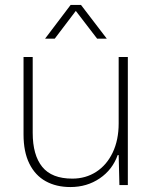

<svg xmlns="http://www.w3.org/2000/svg" viewBox="-20 -747 621 775"><path d="M75 -204V-517H112V-211Q112 -121 150.5 -73.5Q189 -26 272 -26Q326 -26 368.5 -53.5Q411 -81 435 -131.5Q459 -182 459 -249V-517H496V0H462L459 -121H455Q434 -62 382.5 -27Q331 8 264 8Q207 8 164.5 -15.5Q122 -39 98.5 -86.5Q75 -134 75 -204ZM265 -727H307L411 -591H372L286 -703L201 -591H162Z"/></svg>

Font: Mona Sans VF XLt
Style: Regular
Weight: 200
Designer: Deni Anggara
Foundry: GitHub
Version: Version 2.000;Glyphs 3.2.3 (3260)